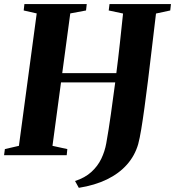

<svg xmlns="http://www.w3.org/2000/svg" viewBox="-29 -763 860 944"><path d="M358.5 160.5 340 127Q389 111 420.2 82.5Q451.5 54 469 17.5Q486.5 -19 493.5 -58.5Q505.5 -125.5 516.2 -201.8Q527 -278 537.5 -358H271L229 -46L302 -30L299 0H-9L-5 -30L64 -46L151.5 -697L87.5 -711.5L91 -743H397.5L394 -711.5L316.5 -697L277 -403.5H543Q552.5 -477 560.5 -551.2Q568.5 -625.5 576 -696.5L505.5 -711.5L509.5 -743H811.5L808 -711.5L738 -696.5Q727 -605 717.2 -521.8Q707.5 -438.5 698.5 -365.8Q689.5 -293 681.2 -233Q673 -173 665.5 -127.8Q658 -82.5 650.5 -54.5Q634 2.5 595.2 46.2Q556.5 90 497 119Q437.5 148 358.5 160.5Z"/></svg>

Font: Merriweather 96pt ExtraBold
Style: Italic
Weight: 800
Italic angle: -7.8°
Version: Version 2.101